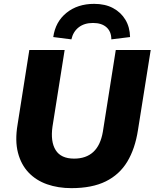

<svg xmlns="http://www.w3.org/2000/svg" viewBox="-20 -964 801 995"><path d="M350 11Q281 11 224 -9Q167 -29 128 -70Q89 -111 73 -173Q57 -235 71 -318L132 -705H315L252 -308Q241 -230 268.5 -186Q296 -142 364 -142Q426 -142 463.5 -176.5Q501 -211 513 -281L580 -705H761L695 -290Q680 -193 639.5 -126Q599 -59 528 -24Q457 11 350 11ZM350 -760 256 -772Q267 -851 324.5 -897.5Q382 -944 468 -944Q525 -944 566 -922Q607 -900 630 -861.5Q653 -823 654 -772L557 -760Q557 -800 532 -822.5Q507 -845 462 -845Q417 -845 388 -822.5Q359 -800 350 -760Z"/></svg>

Font: Nunito Sans 12pt Black
Style: Italic
Weight: 900
Italic angle: -9°
Designer: Vernon Adams
Foundry: Vernon Adams
Version: Version 3.101;gftools[0.9.27]